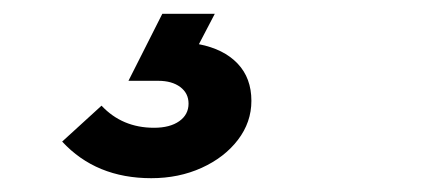

<svg xmlns="http://www.w3.org/2000/svg" viewBox="-20 -20 640 278"><path d="M199 238Q119 238 70 185L127 133Q157 165 203 165Q226 165 239.5 155.5Q253 146 253 130Q253 115 241 106Q229 97 209 97H166L215 0H291L268 44Q304 51 324 72Q344 93 344 126Q344 157 324.5 182.5Q305 208 272 223Q239 238 199 238Z"/></svg>

Font: Red Hat Display Black
Style: Italic
Weight: 900
Italic angle: -12°
Designer: Pentagram, MCKL
Foundry: Pentagram, MCKL
Version: Version 1.023; ttfautohint (v1.8.3)